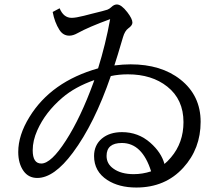

<svg xmlns="http://www.w3.org/2000/svg" viewBox="-20 -817 990 863"><path d="M248 -779.8Q265.6 -736.8 302.2 -736.8Q320.8 -736.8 357.4 -746.1Q368.7 -749 389.6 -754.4Q451.7 -769.5 462.4 -773.4Q471.2 -776.4 481 -785.6Q492.7 -796.9 505.4 -796.9Q525.4 -796.9 552.2 -762.2Q575.2 -732.4 575.2 -715.3Q575.2 -702.6 556.6 -689.5Q541 -678.2 532.7 -649.4Q505.9 -558.1 494.1 -522.9Q534.2 -527.8 566.9 -527.8Q704.6 -527.8 791 -459.5Q881.8 -387.7 881.8 -269.5Q881.8 -148.4 803.7 -63Q722.7 25.9 592.8 25.9Q514.6 25.9 462.4 -7.8Q402.8 -46.4 402.8 -115.7Q402.8 -164.6 438 -194.3Q472.7 -223.1 528.3 -223.1Q601.6 -223.1 655.8 -175.3Q705.1 -131.8 719.2 -80.1Q732.4 -90.3 748.5 -109.4Q804.7 -175.3 804.7 -268.1Q804.7 -370.1 731.9 -427.7Q662.6 -482.9 554.7 -482.9Q513.7 -482.9 478 -475.1Q404.3 -260.7 307.6 -130.9Q223.1 -17.1 147.5 -17.1Q108.4 -17.1 85.9 -48.3Q62 -82 62 -133.8Q62 -209.5 112.3 -291Q210 -450.2 420.9 -509.8Q454.6 -617.7 475.1 -731Q377.4 -695.3 328.6 -668Q308.6 -656.7 291.5 -656.7Q263.7 -656.7 247.1 -682.6Q225.6 -716.3 216.8 -763.2ZM659.2 -46.9Q619.1 -174.3 527.8 -174.3Q459 -174.3 459 -116.2Q459 -80.6 489.7 -59.1Q523.9 -34.2 581.1 -34.2Q620.6 -34.2 659.2 -46.9ZM403.8 -457Q317.4 -426.8 260.3 -377.9Q183.6 -312.5 147.5 -231Q127 -185.1 127 -141.6Q127 -82 165.5 -82Q210 -82 276.4 -185.5Q342.3 -287.6 400.4 -446.8Z"/></svg>

Font: BIZ UDPMincho
Style: Regular
Weight: 400
Designer: TypeBank Co., Ltd.
Foundry: Morisawa Inc.
Version: Version 1.06